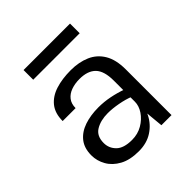

<svg xmlns="http://www.w3.org/2000/svg" viewBox="-181 -775 913 913"><g transform="rotate(-45 275.0 -318.5)"><path d="M397 0 387 -105V-310Q387 -374.5 359.5 -402.8Q332 -431 277 -431Q246 -431 220.8 -422Q195.5 -413 180.8 -394.2Q166 -375.5 166 -346H79Q79 -398 104.5 -429.8Q130 -461.5 174.8 -475.8Q219.5 -490 277 -490Q332 -490 374.5 -471.5Q417 -453 441 -412.8Q465 -372.5 465 -308V0ZM234 12Q175 12 136.5 -9Q98 -30 79 -63.5Q60 -97 60 -134Q60 -182.5 84.2 -213Q108.5 -243.5 150.5 -257.8Q192.5 -272 245 -272Q282.5 -272 320.2 -264.5Q358 -257 394 -244V-195Q364 -207 326.2 -214Q288.5 -221 257 -221Q209 -221 176 -201.2Q143 -181.5 143 -134Q143 -99 168.2 -74Q193.5 -49 249 -49Q288 -49 319.2 -67.2Q350.5 -85.5 368.8 -113Q387 -140.5 387 -168H406Q406 -120 385.2 -79Q364.5 -38 326 -13Q287.5 12 234 12ZM119 -649H431.5V-584H119Z"/></g></svg>

Font: Karla
Style: Regular
Weight: 400
Designer: Jonathan Pinhorn
Version: Version 2.004;gftools[0.9.33]